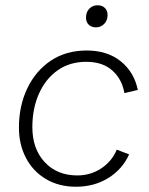

<svg xmlns="http://www.w3.org/2000/svg" viewBox="-20 -701 568 730"><path d="M269 9Q204 9 155 -20Q106 -49 79 -100Q52 -151 52 -216Q52 -299 84 -365.5Q116 -432 173.5 -470.5Q231 -509 310 -509Q388 -509 439 -468Q490 -427 504 -359L453 -347Q444 -400 407 -433Q370 -466 308 -466Q245 -466 199 -433.5Q153 -401 128 -344.5Q103 -288 103 -218Q103 -135 150 -84.5Q197 -34 274 -34Q324 -34 364.5 -60.5Q405 -87 424 -132L471 -114Q445 -57 391.5 -24Q338 9 269 9ZM345 -597Q328 -597 317.5 -607Q307 -617 307 -634Q307 -655 319.5 -668Q332 -681 351 -681Q368 -681 378.5 -671Q389 -661 389 -644Q389 -623 376 -610Q363 -597 345 -597Z"/></svg>

Font: Work Sans Light
Style: Italic
Weight: 300
Italic angle: -13°
Designer: Wei Huang
Foundry: Wei Huang
Version: Version 2.010; ttfautohint (v1.8.3)